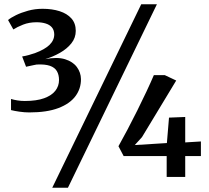

<svg xmlns="http://www.w3.org/2000/svg" viewBox="-20 -835 984 906"><path d="M118 -304.5Q96 -304.5 71.8 -308Q47.5 -311.5 32 -315.5V-368Q45 -364 62 -361.2Q79 -358.5 97 -358.5Q152.5 -358.5 188.2 -371.5Q224 -384.5 241.2 -406.8Q258.5 -429 258.5 -457.5Q258.5 -482 248.5 -499.2Q238.5 -516.5 215.5 -524.5Q192.5 -532.5 153 -530.5Q148 -529.5 137.8 -527.5Q127.5 -525.5 117.8 -523.2Q108 -521 103 -520L84.5 -568.5Q100.5 -571 116.5 -575.5Q132.5 -580 146.5 -585Q191 -601.5 213.5 -623.2Q236 -645 236 -673Q235.5 -693.5 224.8 -706Q214 -718.5 195.2 -724.2Q176.5 -730 152.5 -730Q117.5 -730 89 -718.8Q60.5 -707.5 43 -696L18 -740.5Q31 -751.5 55.5 -763.5Q80 -775.5 112.5 -784.5Q145 -793.5 181 -793.5Q226 -793.5 261.2 -782.2Q296.5 -771 317 -748Q337.5 -725 337.5 -689.5Q337.5 -656.5 316.8 -630.5Q296 -604.5 263 -585.8Q230 -567 193.5 -556Q250 -567 287 -555.5Q324 -544 342.8 -518.5Q361.5 -493 362 -462Q362.5 -417 336 -381.2Q309.5 -345.5 255.5 -325Q201.5 -304.5 118 -304.5ZM646.5 -815H720.5L300.5 51H226.5ZM766.5 0V-98.5H563.5L539 -145Q558.5 -179.5 581.5 -223.2Q604.5 -267 627.8 -313.5Q651 -360 671.2 -403.2Q691.5 -446.5 706 -480.5H757.5L811.5 -455L650 -188L616 -150.5L767.5 -160L777.5 -280L854 -283V-163L928 -167.5V-98.5H854V0Z"/></svg>

Font: Merriweather Medium
Style: Regular
Weight: 500
Version: Version 2.100